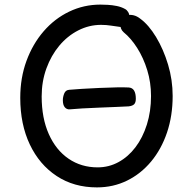

<svg xmlns="http://www.w3.org/2000/svg" viewBox="-20 -798 836 834"><path d="M401 16Q301 16 226 -33.5Q151 -83 109.5 -170.5Q68 -258 68 -373Q68 -460 95 -533.5Q122 -607 169.5 -662Q217 -717 280.5 -747.5Q344 -778 416 -778Q429 -778 448 -777Q467 -776 487 -772Q507 -768 523 -759Q531 -755 536.5 -746Q542 -737 542 -727Q542 -713 536.5 -702.5Q531 -692 522 -686Q513 -680 502 -681Q485 -683 463.5 -686.5Q442 -690 419 -690Q367 -690 320 -666Q273 -642 237.5 -599.5Q202 -557 181.5 -500.5Q161 -444 161 -379Q161 -285 192 -215.5Q223 -146 278 -108.5Q333 -71 404 -71Q453 -71 495 -94Q537 -117 568.5 -158.5Q600 -200 618 -257Q636 -314 636 -381Q636 -440 619.5 -493.5Q603 -547 576 -589.5Q549 -632 517 -658Q509 -665 505.5 -674.5Q502 -684 503 -694Q505 -710 513.5 -719.5Q522 -729 534 -732Q546 -735 560.5 -731.5Q575 -728 589 -717Q626 -690 658 -637Q690 -584 710 -517.5Q730 -451 730 -381Q730 -295 705.5 -222.5Q681 -150 636.5 -96.5Q592 -43 532 -13.5Q472 16 401 16ZM283 -323Q270 -322 261.5 -332Q253 -342 253 -363Q253 -377 259 -392Q265 -407 281 -408Q300 -410 335.5 -412Q371 -414 411.5 -416Q452 -418 487 -418.5Q522 -419 539 -418Q555 -417 562.5 -404.5Q570 -392 570 -369Q570 -353 563 -345.5Q556 -338 539 -336Q520 -335 485.5 -333.5Q451 -332 411 -330.5Q371 -329 336.5 -327Q302 -325 283 -323Z"/></svg>

Font: Playpen Sans
Style: Regular
Weight: 400
Designer: Laura Meseguer, Veronika Burian, José Scaglione, Kostas Bartsokas, Vera Evstafieva, Tom Grace, Yorlmar Campos
Foundry: TypeTogether
Version: Version 2.000